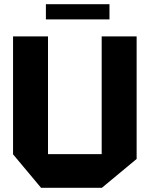

<svg xmlns="http://www.w3.org/2000/svg" viewBox="-20 -892 704 912"><path d="M463 0V-719H629V-137L464 0ZM175 0 42 -159V-160H463V0ZM42 -160V-719H208V-160ZM198 -800V-872H500V-800Z"/></svg>

Font: Foldit
Style: Bold
Weight: 700
Version: Version 1.003